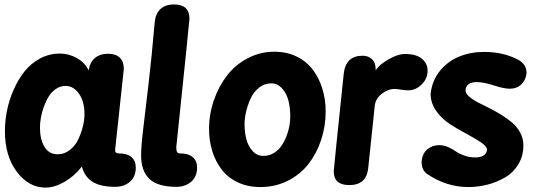

<svg xmlns="http://www.w3.org/2000/svg" viewBox="-20 -830 2418 861"><path d="M464.8 -588.9Q499 -588.9 517.1 -571.5Q535.2 -554.2 535.2 -522Q535.2 -520.5 531.7 -487.8Q517.6 -358.9 496.1 -157.2Q496.1 -142.1 512.2 -142.1Q549.8 -142.1 569.3 -125.7Q588.9 -109.4 588.9 -78.1Q588.9 -38.1 562.7 -15.1Q536.6 7.8 497.1 7.8Q430.2 7.8 394.5 -15.1Q358.9 -38.1 347.2 -83Q313 -39.6 268.8 -14.2Q224.6 11.2 184.1 11.2Q108.9 11.2 55.4 -59.6Q2 -130.4 2 -242.2Q2 -287.1 11.5 -334.5Q21 -381.8 41.3 -427.7Q61.5 -473.6 89.8 -509.5Q118.2 -545.4 159.4 -567.6Q200.7 -589.8 249 -589.8Q287.6 -589.8 323.5 -570.3Q359.4 -550.8 377.9 -514.2Q382.8 -550.8 405.5 -569.8Q428.2 -588.9 464.8 -588.9ZM238.8 -138.2Q268.6 -138.2 292.7 -157Q316.9 -175.8 330.6 -204.3Q344.2 -232.9 351.6 -262.5Q358.9 -292 358.9 -317.9Q358.9 -375.5 334 -410.2Q309.1 -444.8 273.9 -444.8Q250.5 -444.8 230.7 -431.2Q210.9 -417.5 198 -396.5Q185.1 -375.5 176 -349.9Q167 -324.2 163.1 -300.8Q159.2 -277.3 159.2 -257.8Q159.2 -205.6 179.2 -171.9Q199.2 -138.2 238.8 -138.2Z M770.5 -169.9Q770.5 -155.3 773.9 -148.7Q777.3 -142.1 786.6 -142.1Q824.2 -142.1 844 -125.7Q863.8 -109.4 863.8 -78.1Q863.8 -38.1 837.4 -15.1Q811 7.8 771.5 7.8Q687 7.8 649.9 -27.8Q612.8 -63.5 612.8 -132.8Q612.8 -172.9 621.3 -244.1Q629.9 -315.4 645.8 -450.9Q661.6 -586.4 673.8 -731Q677.7 -769 699.7 -789.6Q721.7 -810.1 759.8 -810.1Q829.6 -810.1 829.6 -746.1Q829.6 -735.8 770.5 -169.9Z M1210.4 -598.1Q1266.6 -598.1 1311.3 -575.9Q1356 -553.7 1383.8 -516.1Q1411.6 -478.5 1426 -430.9Q1440.4 -383.3 1440.4 -330.1Q1440.4 -264.2 1420.4 -203.4Q1400.4 -142.6 1363.8 -95.2Q1327.1 -47.9 1271 -19.5Q1214.8 8.8 1147.5 8.8Q1091.3 8.8 1046.6 -12.2Q1002 -33.2 974.1 -69.6Q946.3 -106 931.9 -152.3Q917.5 -198.7 917.5 -252Q917.5 -317.9 939 -380.1Q960.4 -442.4 997.8 -491Q1035.2 -539.6 1090.8 -568.8Q1146.5 -598.1 1210.4 -598.1ZM1195.8 -456.1Q1165.5 -456.1 1141.4 -436.8Q1117.2 -417.5 1103.8 -387.9Q1090.3 -358.4 1083.5 -328.6Q1076.7 -298.8 1076.7 -272.9Q1076.7 -237.3 1084.5 -206.5Q1092.3 -175.8 1112.3 -153.3Q1132.3 -130.9 1161.6 -130.9Q1186.5 -130.9 1207.3 -143.3Q1228 -155.8 1241.5 -175Q1254.9 -194.3 1264.4 -218.5Q1273.9 -242.7 1277.8 -265.6Q1281.7 -288.6 1281.7 -309.1Q1281.7 -345.2 1273.9 -377.2Q1266.1 -409.2 1245.8 -432.6Q1225.6 -456.1 1195.8 -456.1Z M1521.5 -500Q1530.3 -580.1 1606.4 -580.1Q1631.3 -580.1 1647.9 -564.9Q1664.6 -549.8 1664.6 -519V-514.2Q1679.7 -539.6 1722.2 -563.7Q1764.6 -587.9 1795.4 -587.9Q1847.2 -587.9 1872.3 -566.4Q1897.5 -544.9 1897.5 -513.2Q1897.5 -477.5 1870.8 -451.2Q1844.2 -424.8 1809.6 -424.8Q1797.4 -424.8 1778.1 -428Q1758.8 -431.2 1750.5 -431.2Q1720.2 -431.2 1692.1 -409.4Q1664.1 -387.7 1660.6 -356L1631.3 -77.1Q1624 0 1546.4 0Q1476.6 0 1476.6 -62Q1476.6 -71.8 1521.5 -500Z M2111.3 -124Q2160.6 -124 2164.6 -160.2Q2160.6 -176.3 2132.8 -194.3Q2105 -212.4 2068.6 -231.7Q2032.2 -251 1996.3 -274.4Q1960.4 -297.9 1935.8 -333Q1911.1 -368.2 1911.1 -409.2Q1917.5 -468.8 1952.9 -512.2Q1988.3 -555.7 2039.6 -576.4Q2090.8 -597.2 2151.4 -597.2Q2239.7 -597.2 2307.1 -560.1Q2341.3 -540 2341.3 -502Q2338.4 -471.7 2318.1 -451.9Q2297.9 -432.1 2265.1 -432.1Q2240.2 -432.1 2194.3 -447Q2148.4 -461.9 2117.2 -461.9Q2071.3 -461.9 2067.4 -425.8Q2067.4 -412.1 2081.8 -398.7Q2096.2 -385.3 2119.1 -373Q2142.1 -360.8 2169.7 -347.4Q2197.3 -334 2224.9 -317.1Q2252.4 -300.3 2275.4 -281.2Q2298.3 -262.2 2312.7 -235.4Q2327.1 -208.5 2327.1 -178.2Q2327.1 -130.4 2304.4 -93Q2281.7 -55.7 2244.9 -34.2Q2208 -12.7 2166 -2Q2124 8.8 2080.6 8.8Q1981.9 8.8 1895.5 -49.8Q1870.6 -66.4 1870.6 -105Q1874 -142.1 1896.5 -160.6Q1918.9 -179.2 1949.2 -179.2Q1969.2 -179.2 1989 -170.7Q2008.8 -162.1 2023.4 -151.6Q2038.1 -141.1 2061.5 -132.6Q2085 -124 2111.3 -124Z"/></svg>

Font: BPreplay
Style: Bold Italic
Weight: 700
Italic angle: -6°
Designer: Magenta/George Triantafyllakos
Foundry: Magenta/George Triantafyllakos
Version: Version 1.00